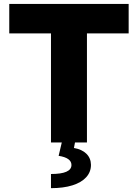

<svg xmlns="http://www.w3.org/2000/svg" viewBox="-20 -727 704 980"><path d="M27.3 -707H636.7V-556.6H423.8V0H362.8L357.4 28.3Q397.9 35.2 420.9 57.6Q443.8 80.1 444.3 114.3Q444.3 150.9 419.9 177.7Q395.5 204.6 349.6 219Q303.7 233.4 240.2 233.4V161.1Q344.7 161.1 344.7 115.2Q344.7 78.6 279.3 68.4L295.4 0H240.2V-556.6H27.3Z"/></svg>

Font: Pretendard GOV Black
Style: Regular
Weight: 900
Designer: Base glyphs from Inter by Rasmus Andersson; Hangeul glyphs from Noto Sans CJK(Source Han Sans) by Jang Soo-young and Kan
Foundry: Kil Hyung-jin
Version: Version 1.309